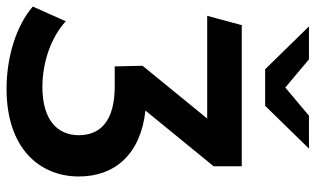

<svg xmlns="http://www.w3.org/2000/svg" viewBox="-232 -572 985 600"><g transform="rotate(90 261.0 -271.5)"><path d="M177 -607H291L425 -744H322L234 -670L146 -744H43ZM480 -446V-534H39L10 -426H331L166 -224L168 -137H231C337 -137 383 -93 383 -25C383 47 329 89 233 89C153 89 76 61 27 16L-19 119C40 170 137 201 238 201C424 201 512 98 512 -25C512 -137 443 -218 306 -233Z"/></g></svg>

Font: Talent
Style: Bold
Weight: 600
Designer: Mike Powis
Version: Version 1.001;hotconv 1.0.109;makeotfexe 2.5.65596